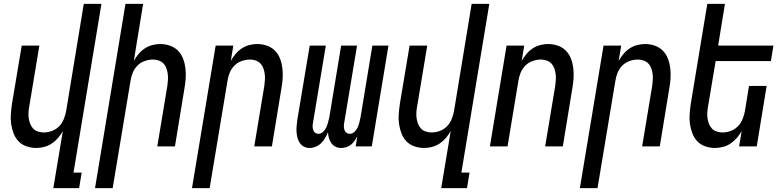

<svg xmlns="http://www.w3.org/2000/svg" viewBox="-20 -755 4040 990"><path d="M255 215 304 -79Q294 -61 279.5 -44Q265 -27 247 -15Q229 -3 208 2.5Q187 8 167 8Q141 8 116.5 -0.5Q92 -9 75.5 -26.5Q59 -44 50 -67.5Q41 -91 37.5 -116Q34 -141 36 -167.5Q38 -194 42 -221L92 -520H183L131 -207Q128 -192 127 -176.5Q126 -161 128 -146Q130 -131 135.5 -117Q141 -103 150.5 -92.5Q160 -82 175 -77Q190 -72 205 -72Q226 -72 247 -79.5Q268 -87 284 -103Q300 -119 308.5 -140Q317 -161 321 -182L412 -735H503L359 135H401L388 215Z M470 215 627 -735H718L670 -441Q680 -459 694 -476Q708 -493 726 -505Q744 -517 765 -522.5Q786 -528 806 -528Q832 -528 856.5 -519.5Q881 -511 898 -493.5Q915 -476 924 -452.5Q933 -429 936 -404Q939 -379 937.5 -352.5Q936 -326 931 -299L882 0H791L843 -313Q845 -328 846 -343.5Q847 -359 845 -374Q843 -389 838 -403Q833 -417 823 -427.5Q813 -438 798.5 -443Q784 -448 769 -448Q748 -448 726.5 -440.5Q705 -433 689 -417Q673 -401 664.5 -380Q656 -359 653 -338L561 215Z M970 215 1092 -520H1183L1170 -441Q1180 -459 1194 -476Q1208 -493 1226 -505Q1244 -517 1265 -522.5Q1286 -528 1306 -528Q1332 -528 1356.5 -519.5Q1381 -511 1398 -493.5Q1415 -476 1424 -452.5Q1433 -429 1436 -404Q1439 -379 1437.5 -352.5Q1436 -326 1431 -299L1382 0H1291L1343 -313Q1345 -328 1346 -343.5Q1347 -359 1345 -374Q1343 -389 1338 -403Q1333 -417 1323 -427.5Q1313 -438 1298.5 -443Q1284 -448 1269 -448Q1248 -448 1226.5 -440.5Q1205 -433 1189 -417Q1173 -401 1164.5 -380Q1156 -359 1153 -338L1061 215Z M1739 8Q1723 8 1710 1.5Q1697 -5 1688.5 -17Q1680 -29 1676 -43.5Q1672 -58 1671 -73Q1665 -58 1656.5 -43.5Q1648 -29 1636 -17Q1624 -5 1608 1.5Q1592 8 1577 8Q1561 8 1548 1.5Q1535 -5 1526.5 -17Q1518 -29 1514 -44Q1510 -59 1509 -74Q1508 -89 1509.5 -105Q1511 -121 1513 -137L1577 -520H1660L1594 -123Q1592 -113 1592 -103.5Q1592 -94 1595 -85Q1598 -76 1605 -70.5Q1612 -65 1622 -65Q1635 -65 1646 -75.5Q1657 -86 1662.5 -98.5Q1668 -111 1671.5 -124Q1675 -137 1678 -150L1739 -520H1821L1755 -123Q1753 -113 1753 -103.5Q1753 -94 1756 -85Q1759 -76 1766.5 -70.5Q1774 -65 1784 -65Q1797 -65 1808 -75.5Q1819 -86 1824.5 -98.5Q1830 -111 1833 -124Q1836 -137 1839 -150L1900 -520H1983L1897 0H1814L1822 -51Q1816 -40 1808 -28.5Q1800 -17 1789 -8.5Q1778 0 1764.5 4Q1751 8 1739 8Z M2255 215 2304 -79Q2294 -61 2279.5 -44Q2265 -27 2247 -15Q2229 -3 2208 2.5Q2187 8 2167 8Q2141 8 2116.5 -0.5Q2092 -9 2075.5 -26.5Q2059 -44 2050 -67.5Q2041 -91 2037.5 -116Q2034 -141 2036 -167.5Q2038 -194 2042 -221L2092 -520H2183L2131 -207Q2128 -192 2127 -176.5Q2126 -161 2128 -146Q2130 -131 2135.5 -117Q2141 -103 2150.5 -92.5Q2160 -82 2175 -77Q2190 -72 2205 -72Q2226 -72 2247 -79.5Q2268 -87 2284 -103Q2300 -119 2308.5 -140Q2317 -161 2321 -182L2412 -735H2503L2359 135H2401L2388 215Z M2506 0 2592 -520H2683L2670 -441Q2680 -459 2694 -476Q2708 -493 2726 -505Q2744 -517 2765 -522.5Q2786 -528 2806 -528Q2832 -528 2856.5 -519.5Q2881 -511 2898 -493.5Q2915 -476 2924 -452.5Q2933 -429 2936 -404Q2939 -379 2937.5 -352.5Q2936 -326 2931 -299L2882 0H2791L2843 -313Q2845 -328 2846 -343.5Q2847 -359 2845 -374Q2843 -389 2838 -403Q2833 -417 2823 -427.5Q2813 -438 2798.5 -443Q2784 -448 2769 -448Q2748 -448 2726.5 -440.5Q2705 -433 2689 -417Q2673 -401 2664.5 -380Q2656 -359 2653 -338L2597 0Z M2970 215 3092 -520H3183L3170 -441Q3180 -459 3194 -476Q3208 -493 3226 -505Q3244 -517 3265 -522.5Q3286 -528 3306 -528Q3332 -528 3356.5 -519.5Q3381 -511 3398 -493.5Q3415 -476 3424 -452.5Q3433 -429 3436 -404Q3439 -379 3437.5 -352.5Q3436 -326 3431 -299L3382 0H3291L3343 -313Q3345 -328 3346 -343.5Q3347 -359 3345 -374Q3343 -389 3338 -403Q3333 -417 3323 -427.5Q3313 -438 3298.5 -443Q3284 -448 3269 -448Q3248 -448 3226.5 -440.5Q3205 -433 3189 -417Q3173 -401 3164.5 -380Q3156 -359 3153 -338L3061 215Z M3667 8Q3641 8 3616.5 -0.5Q3592 -9 3575.5 -26.5Q3559 -44 3550 -67.5Q3541 -91 3537.5 -116Q3534 -141 3536 -167.5Q3538 -194 3542 -221L3627 -735H3718L3683 -520H3968L3955 -440H3670L3631 -207Q3628 -192 3627 -176.5Q3626 -161 3628 -146Q3630 -131 3635.5 -117Q3641 -103 3650.5 -92.5Q3660 -82 3675 -77Q3690 -72 3705 -72Q3726 -72 3747 -79.5Q3768 -87 3784 -103Q3800 -119 3808.5 -140Q3817 -161 3821 -182L3842 -312H3933L3882 0H3791L3804 -79Q3794 -61 3779.5 -44Q3765 -27 3747 -15Q3729 -3 3708 2.5Q3687 8 3667 8Z"/></svg>

Font: Iosevka Term Curly Medium
Style: Italic
Weight: 500
Italic angle: -9°
Designer: Belleve Invis
Foundry: Belleve Invis
Version: Version 32.3.0